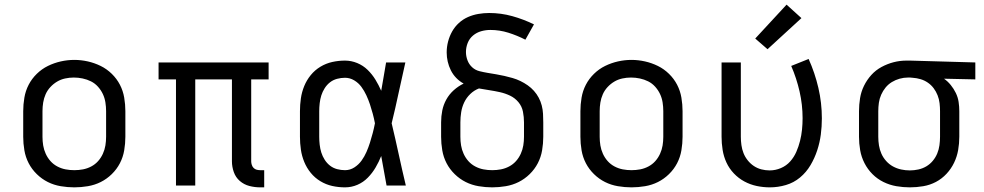

<svg xmlns="http://www.w3.org/2000/svg" viewBox="-20 -799 4240 827"><path d="M300 8Q271 8 241.5 3Q212 -2 186 -15Q160 -28 138.5 -49Q117 -70 103.5 -96Q90 -122 85 -151.5Q80 -181 80 -210V-320Q80 -349 85 -378.5Q90 -408 103.5 -434Q117 -460 138.5 -481Q160 -502 186.5 -515Q213 -528 242 -534.5Q271 -541 300 -541Q329 -541 358 -534.5Q387 -528 413.5 -515Q440 -502 461.5 -481Q483 -460 496.5 -434Q510 -408 515 -378.5Q520 -349 520 -320V-210Q520 -181 515 -151.5Q510 -122 496.5 -96Q483 -70 461.5 -49Q440 -28 414 -15Q388 -2 358.5 3Q329 8 300 8ZM300 -66Q319 -66 337.5 -69.5Q356 -73 373 -82Q390 -91 402.5 -105Q415 -119 423 -136.5Q431 -154 434 -172.5Q437 -191 437 -210V-320Q437 -339 434 -358Q431 -377 423 -394Q415 -411 402 -425.5Q389 -440 372 -448.5Q355 -457 336 -461Q317 -465 298 -465Q279 -465 260.5 -461Q242 -457 226 -447.5Q210 -438 197 -424Q184 -410 176.5 -393Q169 -376 166 -357.5Q163 -339 163 -320V-210Q163 -191 166 -172.5Q169 -154 177 -136.5Q185 -119 197.5 -105Q210 -91 227 -82Q244 -73 262.5 -69.5Q281 -66 300 -66Z M1101 8Q1077 8 1054 2Q1031 -4 1013 -19.5Q995 -35 987 -58Q979 -81 979 -104V-457H821V0H738V-457H663V-530H1137V-457H1062V-104Q1062 -97 1064.5 -89Q1067 -81 1072.5 -75.5Q1078 -70 1085.5 -68Q1093 -66 1101 -66H1118V8Z M1466 8Q1438 8 1411 2Q1384 -4 1360 -18.5Q1336 -33 1318.5 -54.5Q1301 -76 1290.5 -101.5Q1280 -127 1276 -154.5Q1272 -182 1272 -210V-320Q1272 -348 1276 -375.5Q1280 -403 1290.5 -428.5Q1301 -454 1318.5 -475.5Q1336 -497 1360 -511.5Q1384 -526 1411 -532Q1438 -538 1466 -538Q1493 -538 1518.5 -527.5Q1544 -517 1563.5 -498Q1583 -479 1597 -456Q1611 -433 1622 -408Q1627 -438 1632.5 -468.5Q1638 -499 1643 -530H1726Q1711 -465 1697 -399Q1683 -333 1667 -268Q1683 -201 1697.5 -134Q1712 -67 1728 0H1645Q1639 -32 1633.5 -63.5Q1628 -95 1622 -127Q1612 -102 1598 -78Q1584 -54 1564.5 -34Q1545 -14 1519.5 -3Q1494 8 1466 8ZM1466 -66Q1488 -66 1506.5 -78Q1525 -90 1537.5 -107.5Q1550 -125 1558.5 -144.5Q1567 -164 1573.5 -184.5Q1580 -205 1585.5 -226Q1591 -247 1595 -268Q1591 -289 1585.5 -309.5Q1580 -330 1573.5 -349.5Q1567 -369 1558 -388.5Q1549 -408 1536.5 -425Q1524 -442 1505.5 -453Q1487 -464 1466 -464Q1449 -464 1432 -459.5Q1415 -455 1401.5 -444.5Q1388 -434 1378.5 -419Q1369 -404 1364 -388Q1359 -372 1357 -354.5Q1355 -337 1355 -320V-210Q1355 -193 1357 -175.5Q1359 -158 1364 -142Q1369 -126 1378.5 -111Q1388 -96 1401.5 -85.5Q1415 -75 1432 -70.5Q1449 -66 1466 -66Z M2100 8Q2071 8 2041.5 3Q2012 -2 1986 -15Q1960 -28 1938.5 -49Q1917 -70 1903.5 -96Q1890 -122 1885 -151.5Q1880 -181 1880 -210V-272Q1880 -298 1885 -323Q1890 -348 1902.5 -370.5Q1915 -393 1934.5 -410.5Q1954 -428 1977 -439Q1959 -449 1945 -463.5Q1931 -478 1922 -496Q1913 -514 1908.5 -533.5Q1904 -553 1904 -573Q1904 -597 1910 -620Q1916 -643 1927.5 -663.5Q1939 -684 1956.5 -700Q1974 -716 1995.5 -725.5Q2017 -735 2040.5 -739Q2064 -743 2087 -743Q2138 -743 2186.5 -729.5Q2235 -716 2280 -694L2243 -628Q2208 -646 2170 -658Q2132 -670 2092 -670Q2072 -670 2052.5 -664.5Q2033 -659 2017.5 -646Q2002 -633 1994.5 -614Q1987 -595 1987 -575Q1987 -557 1993.5 -539.5Q2000 -522 2013.5 -509.5Q2027 -497 2045 -492.5Q2063 -488 2081 -485Q2099 -482 2117 -479Q2135 -476 2152.5 -472Q2170 -468 2187.5 -463Q2205 -458 2221.5 -450Q2238 -442 2253 -431.5Q2268 -421 2280 -407.5Q2292 -394 2300.5 -378Q2309 -362 2313.5 -344.5Q2318 -327 2319 -308.5Q2320 -290 2320 -272V-210Q2320 -181 2315 -151.5Q2310 -122 2296.5 -96Q2283 -70 2261.5 -49Q2240 -28 2214 -15Q2188 -2 2158.5 3Q2129 8 2100 8ZM2100 -66Q2119 -66 2137.5 -69.5Q2156 -73 2173 -82Q2190 -91 2202.5 -105Q2215 -119 2223 -136.5Q2231 -154 2234 -172.5Q2237 -191 2237 -210V-272Q2237 -295 2232.5 -318Q2228 -341 2213 -359Q2198 -377 2177 -387Q2156 -397 2133.5 -402Q2111 -407 2088 -410.5Q2065 -414 2043 -418Q2022 -410 2005.5 -394Q1989 -378 1979.5 -358Q1970 -338 1966.5 -316Q1963 -294 1963 -272V-210Q1963 -191 1966 -172.5Q1969 -154 1977 -136.5Q1985 -119 1997.5 -105Q2010 -91 2027 -82Q2044 -73 2062.5 -69.5Q2081 -66 2100 -66Z M2700 8Q2671 8 2641.5 3Q2612 -2 2586 -15Q2560 -28 2538.5 -49Q2517 -70 2503.5 -96Q2490 -122 2485 -151.5Q2480 -181 2480 -210V-320Q2480 -349 2485 -378.5Q2490 -408 2503.5 -434Q2517 -460 2538.5 -481Q2560 -502 2586.5 -515Q2613 -528 2642 -534.5Q2671 -541 2700 -541Q2729 -541 2758 -534.5Q2787 -528 2813.5 -515Q2840 -502 2861.5 -481Q2883 -460 2896.5 -434Q2910 -408 2915 -378.5Q2920 -349 2920 -320V-210Q2920 -181 2915 -151.5Q2910 -122 2896.5 -96Q2883 -70 2861.5 -49Q2840 -28 2814 -15Q2788 -2 2758.5 3Q2729 8 2700 8ZM2700 -66Q2719 -66 2737.5 -69.5Q2756 -73 2773 -82Q2790 -91 2802.5 -105Q2815 -119 2823 -136.5Q2831 -154 2834 -172.5Q2837 -191 2837 -210V-320Q2837 -339 2834 -358Q2831 -377 2823 -394Q2815 -411 2802 -425.5Q2789 -440 2772 -448.5Q2755 -457 2736 -461Q2717 -465 2698 -465Q2679 -465 2660.5 -461Q2642 -457 2626 -447.5Q2610 -438 2597 -424Q2584 -410 2576.5 -393Q2569 -376 2566 -357.5Q2563 -339 2563 -320V-210Q2563 -191 2566 -172.5Q2569 -154 2577 -136.5Q2585 -119 2597.5 -105Q2610 -91 2627 -82Q2644 -73 2662.5 -69.5Q2681 -66 2700 -66Z M3296 8Q3267 8 3239 2Q3211 -4 3186 -17.5Q3161 -31 3141 -52Q3121 -73 3109 -99Q3097 -125 3092.5 -153.5Q3088 -182 3088 -210V-530H3171V-210Q3171 -192 3173.5 -174Q3176 -156 3182.5 -139.5Q3189 -123 3200.5 -108.5Q3212 -94 3227 -84Q3242 -74 3259.5 -69.5Q3277 -65 3295 -65Q3320 -65 3343.5 -75Q3367 -85 3383.5 -103.5Q3400 -122 3410 -145Q3420 -168 3426 -192Q3432 -216 3434.5 -240.5Q3437 -265 3437 -290Q3437 -348 3424 -405Q3411 -462 3388 -515L3463 -545Q3490 -485 3505 -420.5Q3520 -356 3520 -289Q3520 -254 3515.5 -219.5Q3511 -185 3500 -151.5Q3489 -118 3471 -87.5Q3453 -57 3426 -34.5Q3399 -12 3365 -2Q3331 8 3296 8ZM3286 -587 3233 -633 3368 -779 3432 -721Z M3899 8Q3870 8 3841 3Q3812 -2 3785.5 -15Q3759 -28 3738 -49Q3717 -70 3703.5 -96.5Q3690 -123 3685 -152Q3680 -181 3680 -210V-320Q3680 -348 3684.5 -376Q3689 -404 3701.5 -429.5Q3714 -455 3733 -476Q3752 -497 3777 -510.5Q3802 -524 3829 -531Q3856 -538 3885 -538Q3888 -538 3892 -538Q3896 -538 3900 -538L4181 -530V-457L4046 -460Q4062 -449 4075 -433Q4088 -417 4097 -398.5Q4106 -380 4109 -360Q4112 -340 4112 -320V-210Q4112 -181 4107 -152.5Q4102 -124 4089.5 -98Q4077 -72 4057 -50.5Q4037 -29 4011.5 -15.5Q3986 -2 3957 3Q3928 8 3899 8ZM3899 -65Q3917 -65 3935.5 -69Q3954 -73 3970 -82.5Q3986 -92 3998 -106.5Q4010 -121 4017 -138Q4024 -155 4026.5 -173.5Q4029 -192 4029 -210V-320Q4029 -337 4027 -354.5Q4025 -372 4018.5 -388.5Q4012 -405 4001.5 -419Q3991 -433 3976.5 -443Q3962 -453 3945 -458Q3928 -463 3911 -464L3900 -465Q3898 -465 3895.5 -465Q3893 -465 3891 -465Q3873 -465 3855 -460Q3837 -455 3821.5 -445.5Q3806 -436 3794.5 -422Q3783 -408 3775.5 -391Q3768 -374 3765.5 -356Q3763 -338 3763 -320V-210Q3763 -191 3766 -172.5Q3769 -154 3776.5 -137Q3784 -120 3797 -105.5Q3810 -91 3826.5 -82Q3843 -73 3861.5 -69Q3880 -65 3899 -65Z"/></svg>

Font: Iosevka Mono
Style: Regular
Weight: 400
Designer: Belleve Invis
Foundry: Belleve Invis
Version: Version 11.1.1